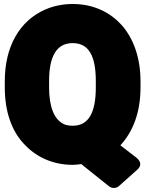

<svg xmlns="http://www.w3.org/2000/svg" viewBox="-20 -778 730 962"><path d="M387 44 527 156C540 166 561 167 575 155L668 72C698 45 674 21 666 14L583 -50C647 -118 684 -217 684 -339V-371C684 -488 649 -585 590 -652C535 -713 453 -758 344 -758C294 -758 248 -748 206 -730C77 -673 4 -544 4 -371V-339C4 -222 37 -125 98 -59C153 2 236 48 345 48C359 48 371 46 387 44ZM345 -148C325 -148 309 -151 296 -158C251 -182 226 -243 226 -339V-372C226 -495 263 -562 344 -562C426 -562 460 -496 460 -372V-339C460 -216 425 -148 345 -148Z"/></svg>

Font: Asimov Print
Style: E
Weight: 500
Designer: Google
Version: Version 2.000980; 2014